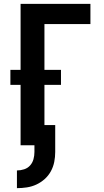

<svg xmlns="http://www.w3.org/2000/svg" viewBox="-20 -755 540 998"><path d="M68 223V131Q87 131 105.5 125Q124 119 136.5 105Q149 91 154 72.5Q159 54 159 35V0H87V-314H34V-392H87V-735H450V-630H211V-392H297V-314H211V-105H267V35Q267 61 262 86.5Q257 112 244.5 135Q232 158 212.5 175.5Q193 193 169.5 204Q146 215 120 219Q94 223 68 223Z"/></svg>

Font: Iosevka Term Curly Extrabold
Style: Regular
Weight: 800
Designer: Belleve Invis
Foundry: Belleve Invis
Version: Version 32.3.0